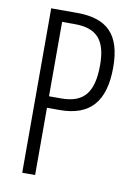

<svg xmlns="http://www.w3.org/2000/svg" viewBox="-82 -767 573 821"><g transform="rotate(10 204.5 -357.0)"><path d="M185 -714H73V0H129V-292H184C315 -292 378 -362 378 -511C378 -655 315 -714 185 -714ZM183 -665C277 -665 321 -623 321 -511C321 -390 278 -342 182 -342H129V-665Z"/></g></svg>

Font: Noto Sans Display Condensed Light
Style: Regular
Weight: 300
Width: 3
Designer: Monotype Design Team
Foundry: Monotype Imaging Inc.
Version: Version 1.900